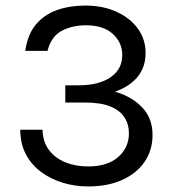

<svg xmlns="http://www.w3.org/2000/svg" viewBox="-20 -659 630 691"><path d="M297 12Q250 12 206.2 -1.2Q162.5 -14.5 127.8 -40.2Q93 -66 73 -104Q53 -142 53 -192H133Q134 -149 156 -119.5Q178 -90 214.8 -75Q251.5 -60 297 -60Q367 -60 405.5 -94Q444 -128 444 -179Q444 -211.5 428 -236.5Q412 -261.5 377.2 -275.8Q342.5 -290 286 -290H215V-352H263Q336 -352 378 -381Q420 -410 420 -461Q420 -506 386 -537Q352 -568 289 -568Q240.5 -568 202.5 -548.2Q164.5 -528.5 151 -476H71Q79 -534.5 109 -570.5Q139 -606.5 185 -622.8Q231 -639 287 -639Q349.5 -639 398.5 -617Q447.5 -595 475.8 -556.5Q504 -518 504 -468Q504 -418.5 475.8 -383.2Q447.5 -348 394 -329Q453.5 -312 491.2 -273Q529 -234 529 -173Q529 -119 500.8 -77.2Q472.5 -35.5 420.5 -11.8Q368.5 12 297 12Z"/></svg>

Font: Karla
Style: Regular
Weight: 400
Designer: Jonathan Pinhorn
Version: Version 2.004;gftools[0.9.33]